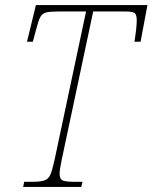

<svg xmlns="http://www.w3.org/2000/svg" viewBox="-20 -734 599 754"><path d="M75 -20H105Q139 -20 154.5 -25.5Q170 -31 177.5 -47.5Q185 -64 194 -105L318 -689H214Q176 -689 161 -685Q146 -681 138.5 -667.5Q131 -654 121 -615L109 -570H86L121 -714H559L532 -570H508Q517 -627 517 -654Q517 -677 508.5 -683Q500 -689 470 -689H346L222 -105Q214 -65 214 -53Q214 -32 225 -26Q236 -20 274 -20H304L299 0H71Z"/></svg>

Font: Noto Serif NarrowThin
Style: Italic
Weight: 250
Width: 4
Italic angle: -12°
Designer: Monotype Design Team
Foundry: Monotype Imaging Inc.
Version: Version 1.001